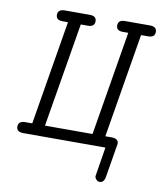

<svg xmlns="http://www.w3.org/2000/svg" viewBox="-86 -680 771 916"><g transform="rotate(10 299.5 -222.5)"><path d="M26.9 -25.9Q26.9 -52.7 59.1 -53.2H94.2L178.2 -558.1H151.9Q119.6 -558.1 120.1 -584Q120.1 -610.8 153.8 -610.8H274.9Q307.1 -610.8 307.1 -585Q307.1 -558.1 274.9 -558.1H240.2L155.8 -53.2H386.2L470.2 -558.1H443.8Q411.6 -558.1 412.1 -584Q412.1 -610.8 444.8 -610.8H565.9Q599.1 -610.8 599.1 -585Q599.1 -558.1 566.9 -558.1H532.2L448.2 -53.2H479Q512.2 -53.2 512.2 -27.8Q512.2 -25.9 484.9 136.2Q480 166 459 166Q450.2 166 442.6 158.4Q435.1 150.9 435.1 142.1Q435.1 138.2 458 0H60.1Q26.9 0 26.9 -25.9Z"/></g></svg>

Font: CMU Typewriter Text
Style: LightOblique
Weight: 200
Italic angle: -9.46001°
Version: Version 0.7.0